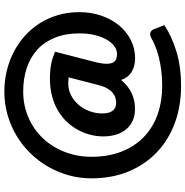

<svg xmlns="http://www.w3.org/2000/svg" viewBox="-5 -730 856 886"><g transform="rotate(-90 423.0 -287.0)"><path d="M509 -398Q502 -399 494.8 -399.5Q487.5 -400 480 -400Q451.5 -400 426.5 -387.2Q401.5 -374.5 382.8 -352.8Q364 -331 353.2 -302.5Q342.5 -274 342.5 -242.5Q342.5 -211.5 355 -195.2Q367.5 -179 391.5 -179Q403.5 -179 415.5 -182.8Q427.5 -186.5 438.5 -195.8Q449.5 -205 458.2 -220.2Q467 -235.5 473 -259ZM579 -273.5Q572 -244 571.8 -224.8Q571.5 -205.5 577 -194.5Q582.5 -183.5 592.8 -179.2Q603 -175 616.5 -175Q636 -175 653.5 -188Q671 -201 684 -224.2Q697 -247.5 704.5 -279.2Q712 -311 712 -348.5Q712 -412 692.5 -460.8Q673 -509.5 637.8 -542Q602.5 -574.5 553 -591.2Q503.5 -608 444 -608Q400.5 -608 361.2 -597Q322 -586 288.5 -565.8Q255 -545.5 228 -517Q201 -488.5 182 -453.5Q163 -418.5 152.8 -378.2Q142.5 -338 142.5 -294Q142.5 -213 167.5 -151.5Q192.5 -90 236.2 -49Q280 -8 339.5 12.8Q399 33.5 468.5 33.5Q507.5 33.5 540.8 29.2Q574 25 601.8 18Q629.5 11 651.5 2Q673.5 -7 690 -16.5Q704.5 -24.5 715.2 -21.2Q726 -18 731 -5L750 43.5Q698.5 77.5 628.8 99Q559 120.5 468.5 120.5Q376.5 120.5 298.5 91.8Q220.5 63 163.8 9.2Q107 -44.5 75 -121.2Q43 -198 43 -294Q43 -347 57 -397.5Q71 -448 96.5 -492.5Q122 -537 158.2 -574.2Q194.5 -611.5 239 -638.2Q283.5 -665 335.2 -680Q387 -695 444 -695Q491.5 -695 537.2 -684.2Q583 -673.5 623.8 -652.8Q664.5 -632 698.8 -601.8Q733 -571.5 757.8 -533Q782.5 -494.5 796.2 -448.2Q810 -402 810 -348.5Q810 -295 794 -248.2Q778 -201.5 749.5 -166.5Q721 -131.5 681.8 -111.5Q642.5 -91.5 596 -91.5Q563 -91.5 536 -106.5Q509 -121.5 497 -156Q467.5 -121.5 434.8 -106.8Q402 -92 364 -92Q332 -92 308.2 -103Q284.5 -114 268.5 -133.8Q252.5 -153.5 244.5 -180.5Q236.5 -207.5 236.5 -239Q236.5 -267.5 243.8 -296.8Q251 -326 265.5 -353.2Q280 -380.5 302 -404.5Q324 -428.5 353.5 -446.2Q383 -464 420.2 -474.2Q457.5 -484.5 503 -484.5Q523.5 -484.5 540.5 -483Q557.5 -481.5 572.5 -478.5Q587.5 -475.5 600.8 -471Q614 -466.5 627.5 -461Z"/></g></svg>

Font: LatoLatin Heavy
Style: Regular
Weight: 800
Designer: Lukasz Dziedzic with Adam Twardoch and Botio Nikoltchev
Foundry: tyPoland Lukasz Dziedzic
Version: Version 2.015; 2015-08-06; http://www.latofonts.com/